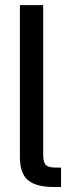

<svg xmlns="http://www.w3.org/2000/svg" viewBox="-20 -748 277 768"><path d="M197.3 0Q123.5 0 91.6 -27.6Q59.6 -55.2 59.6 -120.1V-727.5H152.8V-129.9Q152.8 -98.6 163.3 -88.1Q173.8 -77.6 204.1 -77.6Q208 -77.6 214.1 -77.6Q220.2 -77.6 224.1 -77.6V0Q217.8 0 210.9 0Q204.1 0 197.3 0Z"/></svg>

Font: Inter Cardless Display
Style: Regular
Weight: 400
Designer: Rasmus Andersson
Foundry: rsms
Version: Version 4.001;git-9221beed3